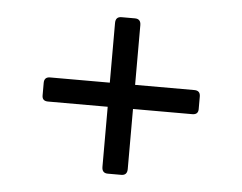

<svg xmlns="http://www.w3.org/2000/svg" viewBox="-38 -563 611 484"><g transform="rotate(5 267.5 -321.0)"><path d="M300 -352H450Q465 -352 465 -337V-305Q465 -291 450 -291H300V-139Q300 -123 285 -123H251Q236 -123 236 -139V-291H85Q70 -291 70 -305V-337Q70 -352 85 -352H236V-503Q236 -519 251 -519H285Q300 -519 300 -503Z"/></g></svg>

Font: Rajdhani Medium
Style: Regular
Weight: 500
Designer: Satya Rajpurohit, Jyotish Sonowal
Foundry: Indian Type Foundry
Version: Version 1.201 February 1, 2022